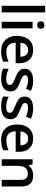

<svg xmlns="http://www.w3.org/2000/svg" viewBox="1254 -2054 810 3358"><g transform="rotate(90 1659.0 -375.0)"><path d="M196.8 -759.8H82V0H196.8Z M475.6 -540H360.8V0H475.6ZM354 -683.1C354 -644 377.4 -620.1 418.9 -620.1C459.5 -620.1 482.9 -644 482.9 -683.1C482.9 -724.1 459.5 -747.1 418.9 -747.1C377.4 -747.1 354 -724.1 354 -683.1Z M875.5 9.8C949.2 9.8 1002.4 0 1058.6 -26.9V-120.1C995.6 -92.3 944.8 -81.1 880.9 -81.1C783.7 -81.1 729 -139.2 725.6 -244.1H1085.4V-306.2C1085.4 -381.8 1064.9 -441.4 1023.4 -484.9C981.9 -528.3 925.8 -549.8 854.5 -549.8C777.8 -549.8 717.3 -524.4 673.3 -474.1C629.4 -423.8 607.4 -354.5 607.4 -266.1C607.4 -180.2 631.3 -112.8 678.7 -64C726.1 -14.6 791.5 9.8 875.5 9.8ZM854.5 -462.9C927.2 -462.9 971.2 -416.5 972.7 -327.1H727.5C735.8 -415.5 781.7 -462.9 854.5 -462.9Z M1578.6 -153.8C1578.6 -179.7 1573.7 -202.1 1564 -221.2C1554.2 -239.7 1539.1 -256.3 1519 -270.5C1499 -284.7 1466.3 -300.8 1421.9 -317.9C1368.7 -338.4 1334.5 -354.5 1318.8 -366.2C1302.7 -377.9 1294.9 -392.1 1294.9 -409.2C1294.9 -443.8 1325.2 -460.9 1385.7 -460.9C1425.3 -460.9 1474.6 -448.7 1532.7 -424.8L1569.8 -511.2C1513.2 -537.1 1453.1 -549.8 1389.6 -549.8C1325.7 -549.8 1274.9 -537.1 1237.8 -511.7C1200.2 -485.8 1181.6 -450.2 1181.6 -403.8C1181.6 -365.2 1192.9 -334 1214.8 -310.1C1236.8 -286.1 1278.8 -261.7 1340.8 -237.8C1372.6 -225.6 1397.5 -214.4 1415.5 -204.6C1451.2 -185.1 1465.8 -169.4 1465.8 -142.1C1465.8 -99.6 1430.7 -78.1 1359.9 -78.1C1305.2 -78.1 1246.1 -92.8 1182.6 -122.1V-22.9C1226.1 -1 1284.2 9.8 1356 9.8C1499 9.8 1578.6 -48.3 1578.6 -153.8Z M2065.4 -153.8C2065.4 -179.7 2060.5 -202.1 2050.8 -221.2C2041 -239.7 2025.9 -256.3 2005.9 -270.5C1985.8 -284.7 1953.1 -300.8 1908.7 -317.9C1855.5 -338.4 1821.3 -354.5 1805.7 -366.2C1789.6 -377.9 1781.7 -392.1 1781.7 -409.2C1781.7 -443.8 1812 -460.9 1872.6 -460.9C1912.1 -460.9 1961.4 -448.7 2019.5 -424.8L2056.6 -511.2C2000 -537.1 1939.9 -549.8 1876.5 -549.8C1812.5 -549.8 1761.7 -537.1 1724.6 -511.7C1687 -485.8 1668.5 -450.2 1668.5 -403.8C1668.5 -365.2 1679.7 -334 1701.7 -310.1C1723.6 -286.1 1765.6 -261.7 1827.6 -237.8C1859.4 -225.6 1884.3 -214.4 1902.3 -204.6C1938 -185.1 1952.6 -169.4 1952.6 -142.1C1952.6 -99.6 1917.5 -78.1 1846.7 -78.1C1792 -78.1 1732.9 -92.8 1669.4 -122.1V-22.9C1712.9 -1 1771 9.8 1842.8 9.8C1985.8 9.8 2065.4 -48.3 2065.4 -153.8Z M2425.3 9.8C2499 9.8 2552.2 0 2608.4 -26.9V-120.1C2545.4 -92.3 2494.6 -81.1 2430.7 -81.1C2333.5 -81.1 2278.8 -139.2 2275.4 -244.1H2635.3V-306.2C2635.3 -381.8 2614.7 -441.4 2573.2 -484.9C2531.7 -528.3 2475.6 -549.8 2404.3 -549.8C2327.6 -549.8 2267.1 -524.4 2223.1 -474.1C2179.2 -423.8 2157.2 -354.5 2157.2 -266.1C2157.2 -180.2 2181.2 -112.8 2228.5 -64C2275.9 -14.6 2341.3 9.8 2425.3 9.8ZM2404.3 -462.9C2477.1 -462.9 2521 -416.5 2522.5 -327.1H2277.3C2285.6 -415.5 2331.5 -462.9 2404.3 -462.9Z M3240.7 -352.1C3240.7 -483.9 3175.8 -549.8 3046.4 -549.8C2973.6 -549.8 2910.2 -520.5 2877.4 -469.2H2871.6L2855.5 -540H2765.6V0H2880.4V-269C2880.4 -336.4 2891.6 -384.3 2914.1 -413.1C2936.5 -441.9 2972.2 -456.1 3020.5 -456.1C3093.3 -456.1 3125.5 -415.5 3125.5 -332V0H3240.7Z"/></g></svg>

Font: Sahel SemiBold
Style: Bold
Weight: 600
Foundry: Saber Rastikerdar (saber.rastikerdar@gmail.com)
Version: Version 3.4.0